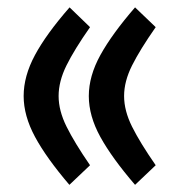

<svg xmlns="http://www.w3.org/2000/svg" viewBox="-20 -497 501 531"><path d="M229 -40 171.9 14.2Q108.4 -60.1 76.9 -118.4Q45.4 -176.8 45.4 -231.4Q45.4 -286.6 76.7 -344.7Q107.9 -402.8 172.4 -476.6L229 -421.9Q185.5 -359.9 163.8 -315.9Q142.1 -272 142.1 -231.4Q142.1 -190.9 164.1 -146.7Q186 -102.5 229 -40ZM410.6 -40 353.5 14.2Q289.6 -60.1 257.6 -118.2Q225.6 -176.3 225.6 -231.4Q225.6 -286.6 257.6 -344.7Q289.6 -402.8 353.5 -476.6L410.6 -421.9Q367.2 -359.9 345.2 -315.9Q323.2 -272 323.2 -231.4Q323.2 -190.9 345.2 -146.7Q367.2 -102.5 410.6 -40Z"/></svg>

Font: Vazirmatn FD NL Medium
Style: Regular
Weight: 500
Designer: Saber Rastikerdar
Foundry: Saber Rastikerdar
Version: Version 33.003